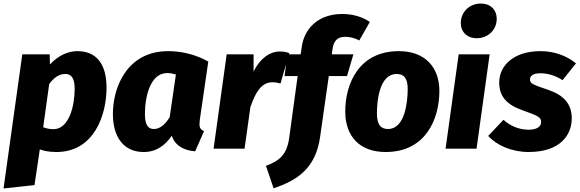

<svg xmlns="http://www.w3.org/2000/svg" viewBox="-38 -840 3278 1085"><path d="M-18 225 157 206 187 4C205 11 234 19 281 19C494 19 564 -190 564 -344C564 -476 509 -551 399 -551C353 -551 297 -532 244 -476L243 -533H88ZM264 -110C240 -110 222 -115 206 -121L240 -365C267 -402 297 -422 330 -422C360 -422 384 -406 384 -338C384 -244 353 -110 264 -110Z M912 -551C682 -551 600 -350 600 -196C600 -65 661 19 774 19C847 19 896 -20 933 -73C951 -16 1004 11 1065 15L1115 -99C1088 -110 1087 -128 1091 -162L1139 -492C1067 -533 986 -551 912 -551ZM906 -427C926 -427 939 -424 956 -419L921 -178C894 -134 864 -111 832 -111C804 -111 781 -126 781 -196C781 -295 812 -427 906 -427Z M1544 -549C1486 -549 1431 -509 1395 -436V-533H1243L1169 0H1344L1377 -235C1404 -312 1436 -375 1501 -375C1518 -375 1530 -373 1547 -368L1597 -540C1580 -546 1565 -549 1544 -549Z M1913 -632C1935 -632 1965 -627 1992 -611L2052 -716C2017 -740 1964 -761 1897 -761C1760 -761 1681 -679 1667 -573L1661 -533H1586L1570 -410H1644L1596 -59C1583 33 1542 69 1465 97L1508 224C1640 180 1746 113 1771 -67L1820 -410H1923L1959 -533H1837L1841 -562C1848 -612 1871 -632 1913 -632Z M2141 19C2370 19 2444 -170 2445 -323C2446 -463 2361 -551 2216 -551C1988 -551 1913 -364 1913 -210C1913 -67 1997 19 2141 19ZM2155 -111C2112 -111 2092 -137 2092 -200C2092 -275 2108 -422 2203 -422C2246 -422 2267 -396 2266 -333C2265 -258 2249 -111 2155 -111Z M2656 -624C2720 -624 2769 -671 2769 -734C2769 -784 2734 -820 2679 -820C2616 -820 2566 -773 2566 -710C2566 -660 2601 -624 2656 -624ZM2729 -533H2554L2480 0H2655Z M3016 -551C2866 -551 2783 -470 2783 -374C2783 -293 2828 -247 2917 -216C3001 -186 3020 -178 3020 -150C3020 -123 2993 -107 2950 -107C2889 -107 2842 -132 2807 -163L2721 -72C2768 -19 2854 19 2949 19C3129 19 3193 -78 3193 -171C3193 -255 3145 -304 3058 -333C2974 -361 2957 -368 2957 -391C2957 -412 2975 -426 3017 -426C3058 -426 3103 -412 3141 -387L3217 -482C3167 -523 3097 -551 3016 -551Z"/></svg>

Font: Fira Sans ExtraBold
Style: Italic
Weight: 800
Italic angle: -8°
Designer: bBox Type GmbH & Carrois Corporate GbR & Edenspiekermann AG
Foundry: bBox Type GmbH & Carrois Corporate GbR & Edenspiekermann AG
Version: Version 4.301;PS 004.301;hotconv 1.0.88;makeotf.lib2.5.64775